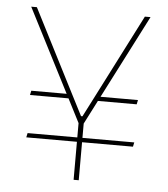

<svg xmlns="http://www.w3.org/2000/svg" viewBox="-48 -683 637 727"><g transform="rotate(5 270.0 -319.5)"><path d="M319 -305.5 327.5 -322H475L471.5 -305.5ZM69.5 -161H475L471.5 -144.5H66ZM211 -322 220 -305.5H66L69.5 -322ZM259.5 -213.5 41.5 -639H63L210 -351L265.5 -242.5H271L326.5 -351L473.5 -639H495L277 -213.5ZM258.5 0V-235.5H278V0Z"/></g></svg>

Font: Anek Tamil Thin
Style: Regular
Weight: 250
Designer: Aadarsh Rajan (Tamil), Yesha Goshar (Latin)
Foundry: Ek Type
Version: Version 1.003